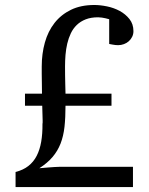

<svg xmlns="http://www.w3.org/2000/svg" viewBox="-20 -757 603 777"><path d="M520 -630.9Q520 -618.7 514.9 -608.2Q509.8 -597.7 501.2 -590.1Q492.7 -582.5 481.4 -578.4Q470.2 -574.2 458 -574.2Q446.8 -574.2 434.6 -576.7Q428.2 -577.6 421.9 -579.1V-679.2Q414.6 -681.2 406.7 -683.1Q399.9 -684.6 392.1 -685.8Q384.3 -687 377 -687Q348.1 -687 326.9 -678.7Q305.7 -670.4 290.8 -656Q275.9 -641.6 266.6 -622.1Q257.3 -602.5 252.2 -580.6Q247.1 -558.6 245.1 -535.2Q243.2 -511.7 243.2 -488.8Q243.2 -472.2 243.4 -452.9Q243.7 -433.6 244.1 -417L245.1 -377.9H431.2V-329.1H245.1Q245.1 -281.2 241 -243.7Q236.8 -206.1 225.1 -176Q213.4 -146 192.6 -121.6Q171.9 -97.2 139.2 -76.2Q157.2 -77.6 173.3 -79.1L200.7 -81.1Q214.4 -82 222.2 -82H518.1V0H43V-61Q73.7 -68.8 94.7 -85.2Q115.7 -101.6 128.4 -126.2Q141.1 -150.9 146.7 -183.3Q152.3 -215.8 151.9 -255.9Q152.8 -257.3 152.6 -268.8Q152.3 -280.3 151.9 -293.9L150.9 -329.1H81.1V-377.9H149.9Q149.4 -400.9 149.4 -421.9Q148.9 -439.9 148.9 -458V-487.8Q148.9 -539.6 161.6 -585Q174.3 -630.4 200.7 -664.1Q227.1 -697.8 267.1 -717.3Q307.1 -736.8 361.8 -736.8Q385.3 -736.8 412.8 -731.2Q440.4 -725.6 464.1 -712.9Q487.8 -700.2 503.9 -679.9Q520 -659.7 520 -630.9Z"/></svg>

Font: BabelStone Ogham Pictish
Style: Regular
Weight: 400
Designer: Andrew West
Foundry: BabelStone
Version: Version 1.02 March 14, 2022